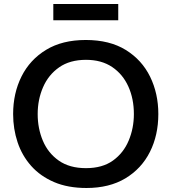

<svg xmlns="http://www.w3.org/2000/svg" viewBox="-20 -926 856 958"><path d="M411.5 12Q318.5 12 249.8 -17.5Q181 -47 135.5 -98.2Q90 -149.5 67.8 -216Q45.5 -282.5 45.5 -357Q45.5 -460.5 87.2 -544.2Q129 -628 209.8 -677.2Q290.5 -726.5 408 -726.5Q527 -726.5 607.5 -676.8Q688 -627 729 -543.2Q770 -459.5 770 -357Q770 -251.5 728 -168Q686 -84.5 605.8 -36.2Q525.5 12 411.5 12ZM648 -357Q648 -433 620.5 -494.2Q593 -555.5 539.8 -591.5Q486.5 -627.5 409 -627.5Q328.5 -627.5 275 -590Q221.5 -552.5 194.8 -490.8Q168 -429 168 -357Q168 -285 194 -223.5Q220 -162 273.5 -124.5Q327 -87 409 -87Q491 -87 543.8 -125Q596.5 -163 622.2 -224.8Q648 -286.5 648 -357ZM246 -825V-906H570V-825Z"/></svg>

Font: Heraclito Medium
Style: Regular
Weight: 500
Designer: Kostas Bartsokas (font) & Cristiano Sobral (main changes)
Foundry: Kostas Bartsokas (font) & Cristiano Sobral (main changes)
Version: Version 1.00;July 8, 2020;FontCreator 13.0.0.2655 64-bit